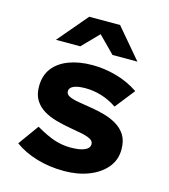

<svg xmlns="http://www.w3.org/2000/svg" viewBox="-113 -839 825 938"><g transform="rotate(15 300.0 -370.0)"><path d="M297 10Q222 10 157.5 -9.5Q93 -29 47 -63L122 -167Q179 -134 218.5 -121.5Q258 -109 298 -109Q345 -109 369.5 -120Q394 -131 394 -151Q394 -167 376.5 -176Q359 -185 330.5 -190.5Q302 -196 268 -202Q234 -208 199.5 -217.5Q165 -227 136.5 -244Q108 -261 90.5 -288.5Q73 -316 73 -358Q73 -413 101 -450Q129 -487 180.5 -506.5Q232 -526 300 -526Q360 -526 421 -509Q482 -492 533 -457L455 -358Q416 -384 375.5 -396Q335 -408 296 -408Q256 -408 235.5 -398.5Q215 -389 215 -372Q215 -356 232.5 -347.5Q250 -339 279.5 -334Q309 -329 344 -323.5Q379 -318 413.5 -308.5Q448 -299 477.5 -281.5Q507 -264 524.5 -236Q542 -208 542 -164Q542 -111 509.5 -72Q477 -33 421.5 -11.5Q366 10 297 10ZM94 -599 222 -750H378L506 -599H380L298 -682L217 -599Z"/></g></svg>

Font: Red Hat Mono
Style: Regular
Weight: 300
Monospace: yes
Designer: Pentagram, MCKL
Foundry: Pentagram, MCKL
Version: Version 1.023